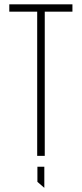

<svg xmlns="http://www.w3.org/2000/svg" viewBox="-20 -721 379 888"><path d="M152 0V-667L183 -701H187V0ZM23 -667V-701H183L152 -667ZM187 -667V-701H315V-667ZM184 147 153 120V50H185V147Z"/></svg>

Font: Foldit ExtraLight
Style: Regular
Weight: 250
Version: Version 1.003